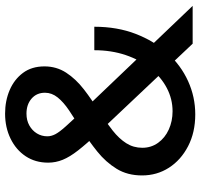

<svg xmlns="http://www.w3.org/2000/svg" viewBox="-36 -722 769 736"><g transform="rotate(-90 348.0 -354.5)"><path d="M548 0 207 -361Q164 -407 139 -439Q114 -471 103 -498Q92 -525 92 -554Q92 -603 116.5 -640Q141 -677 184 -698Q227 -719 280 -719Q329 -719 370 -701.5Q411 -684 436 -650.5Q461 -617 461 -568Q461 -522 437 -485Q413 -448 373 -417Q333 -386 284 -356Q246 -331 215 -306.5Q184 -282 166.5 -254.5Q149 -227 149 -193Q149 -159 168 -132.5Q187 -106 219 -91.5Q251 -77 289 -77Q336 -77 378 -99Q420 -121 453 -161.5Q486 -202 504.5 -257Q523 -312 523 -377H613Q613 -289 585.5 -218Q558 -147 511.5 -96Q465 -45 404.5 -17.5Q344 10 277 10Q208 10 155 -17.5Q102 -45 72.5 -91Q43 -137 43 -194Q43 -250 68.5 -291.5Q94 -333 134.5 -365.5Q175 -398 216 -424Q260 -452 292 -473.5Q324 -495 342 -517.5Q360 -540 360 -566Q360 -598 337.5 -617.5Q315 -637 280 -637Q254 -637 234.5 -626Q215 -615 204 -597Q193 -579 193 -557Q193 -542 201 -526.5Q209 -511 231 -486.5Q253 -462 292 -420L693 0Z"/></g></svg>

Font: Raleway Thin SemiBold
Style: Regular
Weight: 600
Version: Version 4.026